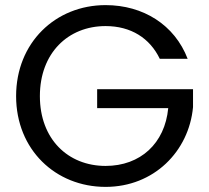

<svg xmlns="http://www.w3.org/2000/svg" viewBox="-20 -725 818 751"><path d="M393 -705C197 -705 43 -558 43 -349C43 -140 197 6 393 6C582 6 719 -133 735 -306V-376H360V-302H638C625 -164 529 -76 393 -76C246 -76 136 -181 136 -349C136 -517 246 -623 393 -623C492 -623 566 -576 605 -495H714C663 -628 540 -705 393 -705Z"/></svg>

Font: Matrixport Regular
Style: Regular
Weight: 400
Designer: Ninad Kale (Devanagari), Jonny Pinhorn (Latin)
Foundry: Indian Type Foundry
Version: Version 3.200;PS 1.000;hotconv 16.6.54;makeotf.lib2.5.65590